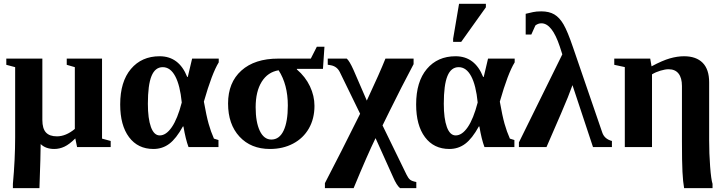

<svg xmlns="http://www.w3.org/2000/svg" viewBox="-20 -763 3759 996"><path d="M370.6 -44.9Q339.8 -14.2 314.2 -2.2Q288.6 9.8 261.2 9.8Q217.3 9.8 190.9 -15.6Q190.9 38.1 184.6 212.9H46.9V190.9Q58.6 64 58.6 -50.3V-414.6L12.7 -426.8V-459H199.7V-140.6Q199.7 -96.2 218.3 -75.9Q236.8 -55.7 275.4 -55.7Q321.8 -55.7 368.2 -94.2V-414.6L326.2 -426.8V-459H509.3V-43.9L554.2 -31.7V0H379.9Z M775.9 9.8Q695.3 9.8 649.4 -51.5Q603.5 -112.8 603.5 -221.2Q603.5 -339.4 659.2 -405.3Q714.8 -471.2 808.1 -471.2Q908.7 -471.2 951.2 -363.8H954.1L976.6 -459H1114.7V-439.5Q1079.6 -382.8 1037.6 -235.8Q1050.8 -161.6 1062.3 -120.8Q1073.7 -80.1 1089.8 -43.9L1113.3 -36.6V0H958Q942.9 -40 931.6 -106.9H928.7Q894 -43.9 858.2 -17.1Q822.3 9.8 775.9 9.8ZM824.2 -414.6Q784.7 -414.6 765.9 -368.4Q747.1 -322.3 747.1 -224.6Q747.1 -147.9 762.9 -104.2Q778.8 -60.5 808.6 -60.5Q841.8 -60.5 871.3 -103.5Q900.9 -146.5 922.9 -231.4Q914.1 -320.8 888.9 -367.7Q863.8 -414.6 824.2 -414.6Z M1473.1 -215.8Q1473.1 -324.2 1425.3 -398.4Q1369.1 -389.2 1337.6 -338.9Q1306.2 -288.6 1306.2 -206.5Q1306.2 -129.9 1327.6 -84.5Q1349.1 -39.1 1387.7 -39.1Q1429.2 -39.1 1451.2 -85.4Q1473.1 -131.8 1473.1 -215.8ZM1520 -405.8V-402.8Q1564.5 -364.7 1587.9 -315.2Q1611.3 -265.6 1611.3 -213.9Q1611.3 -147.5 1582.3 -96.7Q1553.2 -45.9 1500.5 -18.1Q1447.8 9.8 1380.4 9.8Q1281.7 9.8 1222.4 -54.2Q1163.1 -118.2 1163.1 -226.1Q1163.1 -335 1232.2 -397Q1301.3 -459 1423.3 -459H1592.3L1623.5 -520.5H1663.1L1655.3 -405.8Z M1665.5 187Q1707.5 106.9 1752.4 17.8Q1797.4 -71.3 1848.1 -172.9L1742.7 -389.2Q1728.5 -418 1697.3 -424.3L1680.2 -427.2V-459H1778.8Q1793 -446.8 1814 -399.9L1882.8 -241.2Q1950.2 -385.3 1979.5 -459H2125.5V-430.2Q2060.5 -307.6 2002.4 -189.5L1964.4 -112.3L2088.9 143.1Q2097.7 161.1 2106.9 168.9Q2116.2 176.8 2139.6 181.2V212.9H2055.2Q2037.6 198.7 2019 155.3L1928.2 -46.4Q1887.2 37.1 1814.5 212.9H1665.5Z M2311 9.8Q2230.5 9.8 2184.6 -51.5Q2138.7 -112.8 2138.7 -221.2Q2138.7 -339.4 2194.3 -405.3Q2250 -471.2 2343.3 -471.2Q2443.8 -471.2 2486.3 -363.8H2489.3L2511.7 -459H2649.9V-439.5Q2614.7 -382.8 2572.8 -235.8Q2585.9 -161.6 2597.4 -120.8Q2608.9 -80.1 2625 -43.9L2648.4 -36.6V0H2493.2Q2478 -40 2466.8 -106.9H2463.9Q2429.2 -43.9 2393.3 -17.1Q2357.4 9.8 2311 9.8ZM2359.4 -414.6Q2319.8 -414.6 2301 -368.4Q2282.2 -322.3 2282.2 -224.6Q2282.2 -147.9 2298.1 -104.2Q2314 -60.5 2343.8 -60.5Q2377 -60.5 2406.5 -103.5Q2436 -146.5 2458 -231.4Q2449.2 -320.8 2424.1 -367.7Q2398.9 -414.6 2359.4 -414.6ZM2330.6 -545.9V-562L2361.3 -743.2H2500.5V-725.1L2372.6 -545.9Z M2671.9 0V-24.4L2897 -481L2883.8 -522Q2843.8 -642.1 2788.6 -642.1Q2771.5 -642.1 2757.3 -630.9L2736.3 -584H2707V-691.4Q2717.8 -693.8 2726.8 -696Q2735.8 -698.2 2744.9 -700.2Q2753.9 -702.1 2763.9 -703.1Q2773.9 -704.1 2787.6 -704.1Q2828.6 -704.1 2855.5 -688.2Q2882.3 -672.4 2903.3 -636.5Q2924.3 -600.6 2952.6 -517.1L3104 -76.2Q3115.2 -42 3154.3 -31.7V0H3056.2L2949.7 -321.3Q2941.4 -298.8 2925.8 -258.5Q2910.2 -218.3 2814.9 0Z M3658.7 -34.2Q3658.7 33.2 3663.8 100.8Q3668.9 168.5 3676.3 190.9V212.9H3528.8Q3522.9 180.2 3520.3 128.7Q3517.6 77.1 3517.6 -28.3V-316.9Q3517.6 -358.9 3500 -381.3Q3482.4 -403.8 3448.2 -403.8Q3430.7 -403.8 3406.2 -396.5Q3381.8 -389.2 3362.3 -377.4V0H3221.2V-415L3166.5 -426.8V-459H3353L3359.9 -418.9Q3416.5 -449.2 3455.1 -460.2Q3493.7 -471.2 3528.3 -471.2Q3591.3 -471.2 3625 -437.3Q3658.7 -403.3 3658.7 -335.9Z"/></svg>

Font: Liberation Serif
Style: Bold
Weight: 700
Designer: Steve Matteson
Foundry: Ascender Corporation
Version: Version 2.1.5